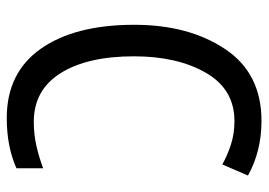

<svg xmlns="http://www.w3.org/2000/svg" viewBox="-130 -634 775 554"><g transform="rotate(90 257.0 -357.5)"><path d="M455 -612 487 -686Q417 -725 329 -725Q192 -725 122 -620Q52 -515 52 -358Q52 -187 121 -88.5Q190 10 321 10Q404 10 466 -18V-95Q434 -83 401 -75.5Q368 -68 332 -68Q240 -68 191.5 -145.5Q143 -223 143 -357Q143 -482 190.5 -564.5Q238 -647 330 -647Q366 -647 397 -637Q428 -627 455 -612Z"/></g></svg>

Font: Noto Sans Display SemiCondensed
Style: Regular
Weight: 400
Width: 4
Designer: Monotype Design team
Foundry: Monotype Imaging Inc.
Version: 1.000